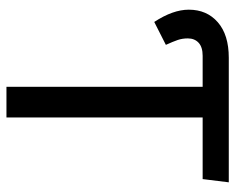

<svg xmlns="http://www.w3.org/2000/svg" viewBox="-87 -642 729 595"><g transform="rotate(90 277.5 -344.5)"><path d="M535 -608H344V0H249V-608H153Q126 -608 112.5 -595.5Q99 -583 99 -562Q99 -545 104 -530.5Q109 -516 119 -494L48 -458Q10 -516 10 -565Q10 -621 49 -655Q88 -689 159 -689H545Z"/></g></svg>

Font: Fira Sans
Style: Regular
Weight: 400
Designer: bBox Type GmbH & Carrois Corporate GbR & Edenspiekermann AG
Foundry: bBox Type GmbH & Carrois Corporate GbR & Edenspiekermann AG
Version: Version 4.301